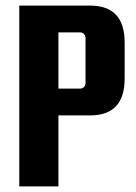

<svg xmlns="http://www.w3.org/2000/svg" viewBox="-20 -667 486 687"><path d="M49 -647V0H189V-254H302C385 -254 426 -298 426 -386V-515C426 -603 385 -647 302 -647ZM286 -370C286 -359 278 -350 267 -350H189V-551H267C278 -551 286 -542 286 -531Z"/></svg>

Font: sklik
Style: Regular
Weight: 400
Designer: Joe Prince
Foundry: Joe Prince
Version: Version 1.001